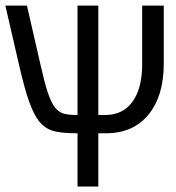

<svg xmlns="http://www.w3.org/2000/svg" viewBox="-20 -679 641 699"><path d="M262.2 0V-193.8Q197.8 -193.8 169.4 -203.6Q141.1 -213.4 122.1 -237.5Q103 -261.7 85.9 -309.6Q68.8 -357.4 48.3 -447.3L-0.5 -658.7H78.1L127 -445.3Q142.6 -376 153.6 -343.3Q164.6 -310.5 176.5 -292.7Q188.5 -274.9 205.6 -267.6Q222.7 -260.3 262.2 -260.3V-658.7H337.9V-260.3H362.8Q427.7 -260.3 462.6 -309.1Q497.6 -357.9 497.6 -445.3V-658.7H576.2V-447.3Q576.2 -329.1 520.3 -261.5Q464.4 -193.8 366.2 -193.8H337.9V0Z"/></svg>

Font: Cousine
Style: Regular
Weight: 400
Monospace: yes
Designer: Steve Matteson
Foundry: Ascender Corporation
Version: Version 1.20